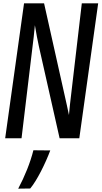

<svg xmlns="http://www.w3.org/2000/svg" viewBox="-20 -798 608 1150"><path d="M109 30 175 -520C179 -551 185 -600 189 -647C196 -603 206 -552 213 -520L337 30H455L568 -778H470L399 -171C397 -152 395 -131 393 -109C389 -130 384 -151 380 -170L244 -778H124L11 30ZM180 102C162 175 128 259 89 332L161 331C201 284 253 179 281 103Z"/></svg>

Font: Smiley Sans Oblique
Style: Regular
Weight: 400
Italic angle: -8°
Designer: oooooohmygosh, Nagisa Chen, Janine Sui, Heda Shi, Jian Li
Foundry: atelierAnchor
Version: Version 2.0.1